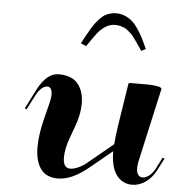

<svg xmlns="http://www.w3.org/2000/svg" viewBox="-55 -844 855 905"><g transform="rotate(5 372.5 -391.0)"><path d="M304.7 -634.8Q318.4 -660.6 325.4 -673.6Q332.5 -686.5 344.5 -706.5Q356.4 -726.6 364.3 -736.3Q372.1 -746.1 383.8 -758.5Q395.5 -771 406 -776.6Q416.5 -782.2 429.9 -786.4Q443.4 -790.5 458 -790.5Q480.5 -790.5 499.8 -782.5Q519 -774.4 533.7 -761.7Q548.3 -749 563 -727.5Q577.6 -706.1 588.1 -685.5Q598.6 -665 612.3 -634.8L591.3 -624Q587.4 -629.9 576.7 -645.5Q565.9 -661.1 562 -666.7Q558.1 -672.4 548.6 -685.1Q539.1 -697.8 533.4 -702.6Q527.8 -707.5 518.3 -715.6Q508.8 -723.6 500.5 -726.8Q492.2 -730 481.2 -732.7Q470.2 -735.4 458.5 -735.4Q433.1 -735.4 411.6 -720.9Q390.1 -706.5 377 -689.5Q363.8 -672.4 334 -628.9Q331.5 -625.5 330.6 -624ZM213.9 -480.5Q275.4 -480.5 304.4 -445.6Q333.5 -410.6 333.5 -353Q333.5 -297.4 309.6 -235.8L290.5 -183.6Q272 -131.8 272 -92.3Q272 -42 305.7 -42Q322.3 -42 343.5 -51.5Q364.7 -61 381.3 -74.7L502.9 -174.8Q505.4 -210.9 512.2 -257.8L544.4 -463.4Q544.9 -468.8 554.7 -468.8H635.3Q662.1 -468.8 681.9 -464.8Q701.7 -460.9 701.7 -454.1V-453.1L623 -100.6Q620.1 -84.5 620.1 -72.8Q620.1 -51.8 628.2 -41Q636.2 -30.3 648.9 -30.3Q664.1 -30.3 680.4 -43Q696.8 -55.7 707.5 -76.7L735.8 -131.8L744.6 -127.4L716.3 -72.3Q696.3 -33.2 665.8 -12.5Q635.3 8.3 603 8.3Q556.6 8.3 528.8 -29.3Q501 -66.9 501 -141.6L397 -56.2Q317.9 9.3 252.4 9.3Q194.8 9.3 169.2 -28.6Q143.6 -66.4 143.6 -130.4Q143.6 -186 161.1 -257.8L182.6 -343.8Q188 -363.8 188 -381.3Q188 -418 164.6 -418Q151.9 -418 137.9 -406Q124 -394 112.8 -372.6L76.7 -302.2L68.4 -307.1L113.8 -396.5Q156.2 -480.5 213.9 -480.5Z"/></g></svg>

Font: QumpellkaNo12
Style: Regular
Weight: 500
Designer: gluk (gluksza@wp.pl)
Foundry: gluk (gluksza@wp.pl)
Version: Version 00.480